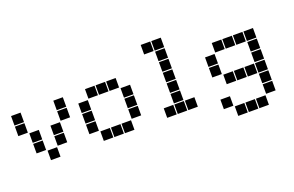

<svg xmlns="http://www.w3.org/2000/svg" viewBox="-105 -1104 2611 1708"><g transform="rotate(-20 1200.0 -250.0)"><path d="M6 -495Q5 -495 5 -495Q5 -495 5 -494V-406Q5 -405 5 -405Q5 -405 6 -405H94Q95 -405 95 -405Q95 -405 95 -406V-494Q95 -495 95 -495Q95 -495 94 -495ZM406 -495Q405 -495 405 -495Q405 -495 405 -494V-406Q405 -405 405 -405Q405 -405 406 -405H494Q495 -405 495 -405Q495 -405 495 -406V-494Q495 -495 495 -495Q495 -495 494 -495ZM6 -395Q5 -395 5 -395Q5 -395 5 -394V-306Q5 -305 5 -305Q5 -305 6 -305H94Q95 -305 95 -305Q95 -305 95 -306V-394Q95 -395 95 -395Q95 -395 94 -395ZM406 -395Q405 -395 405 -395Q405 -395 405 -394V-306Q405 -305 405 -305Q405 -305 406 -305H494Q495 -305 495 -305Q495 -305 495 -306V-394Q495 -395 495 -395Q495 -395 494 -395ZM106 -295Q105 -295 105 -295Q105 -295 105 -294V-206Q105 -205 105 -205Q105 -205 106 -205H194Q195 -205 195 -205Q195 -205 195 -206V-294Q195 -295 195 -295Q195 -295 194 -295ZM306 -295Q305 -295 305 -295Q305 -295 305 -294V-206Q305 -205 305 -205Q305 -205 306 -205H394Q395 -205 395 -205Q395 -205 395 -206V-294Q395 -295 395 -295Q395 -295 394 -295ZM106 -195Q105 -195 105 -195Q105 -195 105 -194V-106Q105 -105 105 -105Q105 -105 106 -105H194Q195 -105 195 -105Q195 -105 195 -106V-194Q195 -195 195 -195Q195 -195 194 -195ZM306 -195Q305 -195 305 -195Q305 -195 305 -194V-106Q305 -105 305 -105Q305 -105 306 -105H394Q395 -105 395 -105Q395 -105 395 -106V-194Q395 -195 395 -195Q395 -195 394 -195ZM206 -95Q205 -95 205 -95Q205 -95 205 -94V-6Q205 -5 205 -5Q205 -5 206 -5H294Q295 -5 295 -5Q295 -5 295 -6V-94Q295 -95 295 -95Q295 -95 294 -95Z M706 -495Q705 -495 705 -495Q705 -495 705 -494V-406Q705 -405 705 -405Q705 -405 706 -405H794Q795 -405 795 -405Q795 -405 795 -406V-494Q795 -495 795 -495Q795 -495 794 -495ZM806 -495Q805 -495 805 -495Q805 -495 805 -494V-406Q805 -405 805 -405Q805 -405 806 -405H894Q895 -405 895 -405Q895 -405 895 -406V-494Q895 -495 895 -495Q895 -495 894 -495ZM906 -495Q905 -495 905 -495Q905 -495 905 -494V-406Q905 -405 905 -405Q905 -405 906 -405H994Q995 -405 995 -405Q995 -405 995 -406V-494Q995 -495 995 -495Q995 -495 994 -495ZM606 -395Q605 -395 605 -395Q605 -395 605 -394V-306Q605 -305 605 -305Q605 -305 606 -305H694Q695 -305 695 -305Q695 -305 695 -306V-394Q695 -395 695 -395Q695 -395 694 -395ZM1006 -395Q1005 -395 1005 -395Q1005 -395 1005 -394V-306Q1005 -305 1005 -305Q1005 -305 1006 -305H1094Q1095 -305 1095 -305Q1095 -305 1095 -306V-394Q1095 -395 1095 -395Q1095 -395 1094 -395ZM606 -295Q605 -295 605 -295Q605 -295 605 -294V-206Q605 -205 605 -205Q605 -205 606 -205H694Q695 -205 695 -205Q695 -205 695 -206V-294Q695 -295 695 -295Q695 -295 694 -295ZM1006 -295Q1005 -295 1005 -295Q1005 -295 1005 -294V-206Q1005 -205 1005 -205Q1005 -205 1006 -205H1094Q1095 -205 1095 -205Q1095 -205 1095 -206V-294Q1095 -295 1095 -295Q1095 -295 1094 -295ZM606 -195Q605 -195 605 -195Q605 -195 605 -194V-106Q605 -105 605 -105Q605 -105 606 -105H694Q695 -105 695 -105Q695 -105 695 -106V-194Q695 -195 695 -195Q695 -195 694 -195ZM1006 -195Q1005 -195 1005 -195Q1005 -195 1005 -194V-106Q1005 -105 1005 -105Q1005 -105 1006 -105H1094Q1095 -105 1095 -105Q1095 -105 1095 -106V-194Q1095 -195 1095 -195Q1095 -195 1094 -195ZM706 -95Q705 -95 705 -95Q705 -95 705 -94V-6Q705 -5 705 -5Q705 -5 706 -5H794Q795 -5 795 -5Q795 -5 795 -6V-94Q795 -95 795 -95Q795 -95 794 -95ZM806 -95Q805 -95 805 -95Q805 -95 805 -94V-6Q805 -5 805 -5Q805 -5 806 -5H894Q895 -5 895 -5Q895 -5 895 -6V-94Q895 -95 895 -95Q895 -95 894 -95ZM906 -95Q905 -95 905 -95Q905 -95 905 -94V-6Q905 -5 905 -5Q905 -5 906 -5H994Q995 -5 995 -5Q995 -5 995 -6V-94Q995 -95 995 -95Q995 -95 994 -95Z M1306 -695Q1305 -695 1305 -695Q1305 -695 1305 -694V-606Q1305 -605 1305 -605Q1305 -605 1306 -605H1394Q1395 -605 1395 -605Q1395 -605 1395 -606V-694Q1395 -695 1395 -695Q1395 -695 1394 -695ZM1406 -695Q1405 -695 1405 -695Q1405 -695 1405 -694V-606Q1405 -605 1405 -605Q1405 -605 1406 -605H1494Q1495 -605 1495 -605Q1495 -605 1495 -606V-694Q1495 -695 1495 -695Q1495 -695 1494 -695ZM1406 -595Q1405 -595 1405 -595Q1405 -595 1405 -594V-506Q1405 -505 1405 -505Q1405 -505 1406 -505H1494Q1495 -505 1495 -505Q1495 -505 1495 -506V-594Q1495 -595 1495 -595Q1495 -595 1494 -595ZM1406 -495Q1405 -495 1405 -495Q1405 -495 1405 -494V-406Q1405 -405 1405 -405Q1405 -405 1406 -405H1494Q1495 -405 1495 -405Q1495 -405 1495 -406V-494Q1495 -495 1495 -495Q1495 -495 1494 -495ZM1406 -395Q1405 -395 1405 -395Q1405 -395 1405 -394V-306Q1405 -305 1405 -305Q1405 -305 1406 -305H1494Q1495 -305 1495 -305Q1495 -305 1495 -306V-394Q1495 -395 1495 -395Q1495 -395 1494 -395ZM1406 -295Q1405 -295 1405 -295Q1405 -295 1405 -294V-206Q1405 -205 1405 -205Q1405 -205 1406 -205H1494Q1495 -205 1495 -205Q1495 -205 1495 -206V-294Q1495 -295 1495 -295Q1495 -295 1494 -295ZM1406 -195Q1405 -195 1405 -195Q1405 -195 1405 -194V-106Q1405 -105 1405 -105Q1405 -105 1406 -105H1494Q1495 -105 1495 -105Q1495 -105 1495 -106V-194Q1495 -195 1495 -195Q1495 -195 1494 -195ZM1306 -95Q1305 -95 1305 -95Q1305 -95 1305 -94V-6Q1305 -5 1305 -5Q1305 -5 1306 -5H1394Q1395 -5 1395 -5Q1395 -5 1395 -6V-94Q1395 -95 1395 -95Q1395 -95 1394 -95ZM1406 -95Q1405 -95 1405 -95Q1405 -95 1405 -94V-6Q1405 -5 1405 -5Q1405 -5 1406 -5H1494Q1495 -5 1495 -5Q1495 -5 1495 -6V-94Q1495 -95 1495 -95Q1495 -95 1494 -95ZM1506 -95Q1505 -95 1505 -95Q1505 -95 1505 -94V-6Q1505 -5 1505 -5Q1505 -5 1506 -5H1594Q1595 -5 1595 -5Q1595 -5 1595 -6V-94Q1595 -95 1595 -95Q1595 -95 1594 -95Z M1906 -495Q1905 -495 1905 -495Q1905 -495 1905 -494V-406Q1905 -405 1905 -405Q1905 -405 1906 -405H1994Q1995 -405 1995 -405Q1995 -405 1995 -406V-494Q1995 -495 1995 -495Q1995 -495 1994 -495ZM2006 -495Q2005 -495 2005 -495Q2005 -495 2005 -494V-406Q2005 -405 2005 -405Q2005 -405 2006 -405H2094Q2095 -405 2095 -405Q2095 -405 2095 -406V-494Q2095 -495 2095 -495Q2095 -495 2094 -495ZM2106 -495Q2105 -495 2105 -495Q2105 -495 2105 -494V-406Q2105 -405 2105 -405Q2105 -405 2106 -405H2194Q2195 -405 2195 -405Q2195 -405 2195 -406V-494Q2195 -495 2195 -495Q2195 -495 2194 -495ZM2206 -495Q2205 -495 2205 -495Q2205 -495 2205 -494V-406Q2205 -405 2205 -405Q2205 -405 2206 -405H2294Q2295 -405 2295 -405Q2295 -405 2295 -406V-494Q2295 -495 2295 -495Q2295 -495 2294 -495ZM1806 -395Q1805 -395 1805 -395Q1805 -395 1805 -394V-306Q1805 -305 1805 -305Q1805 -305 1806 -305H1894Q1895 -305 1895 -305Q1895 -305 1895 -306V-394Q1895 -395 1895 -395Q1895 -395 1894 -395ZM2206 -395Q2205 -395 2205 -395Q2205 -395 2205 -394V-306Q2205 -305 2205 -305Q2205 -305 2206 -305H2294Q2295 -305 2295 -305Q2295 -305 2295 -306V-394Q2295 -395 2295 -395Q2295 -395 2294 -395ZM1806 -295Q1805 -295 1805 -295Q1805 -295 1805 -294V-206Q1805 -205 1805 -205Q1805 -205 1806 -205H1894Q1895 -205 1895 -205Q1895 -205 1895 -206V-294Q1895 -295 1895 -295Q1895 -295 1894 -295ZM2206 -295Q2205 -295 2205 -295Q2205 -295 2205 -294V-206Q2205 -205 2205 -205Q2205 -205 2206 -205H2294Q2295 -205 2295 -205Q2295 -205 2295 -206V-294Q2295 -295 2295 -295Q2295 -295 2294 -295ZM1906 -195Q1905 -195 1905 -195Q1905 -195 1905 -194V-106Q1905 -105 1905 -105Q1905 -105 1906 -105H1994Q1995 -105 1995 -105Q1995 -105 1995 -106V-194Q1995 -195 1995 -195Q1995 -195 1994 -195ZM2006 -195Q2005 -195 2005 -195Q2005 -195 2005 -194V-106Q2005 -105 2005 -105Q2005 -105 2006 -105H2094Q2095 -105 2095 -105Q2095 -105 2095 -106V-194Q2095 -195 2095 -195Q2095 -195 2094 -195ZM2106 -195Q2105 -195 2105 -195Q2105 -195 2105 -194V-106Q2105 -105 2105 -105Q2105 -105 2106 -105H2194Q2195 -105 2195 -105Q2195 -105 2195 -106V-194Q2195 -195 2195 -195Q2195 -195 2194 -195ZM2206 -195Q2205 -195 2205 -195Q2205 -195 2205 -194V-106Q2205 -105 2205 -105Q2205 -105 2206 -105H2294Q2295 -105 2295 -105Q2295 -105 2295 -106V-194Q2295 -195 2295 -195Q2295 -195 2294 -195ZM2206 -95Q2205 -95 2205 -95Q2205 -95 2205 -94V-6Q2205 -5 2205 -5Q2205 -5 2206 -5H2294Q2295 -5 2295 -5Q2295 -5 2295 -6V-94Q2295 -95 2295 -95Q2295 -95 2294 -95ZM1806 5Q1805 5 1805 5Q1805 5 1805 6V94Q1805 95 1805 95Q1805 95 1806 95H1894Q1895 95 1895 95Q1895 95 1895 94V6Q1895 5 1895 5Q1895 5 1894 5ZM2206 5Q2205 5 2205 5Q2205 5 2205 6V94Q2205 95 2205 95Q2205 95 2206 95H2294Q2295 95 2295 95Q2295 95 2295 94V6Q2295 5 2295 5Q2295 5 2294 5ZM1906 105Q1905 105 1905 105Q1905 105 1905 106V194Q1905 195 1905 195Q1905 195 1906 195H1994Q1995 195 1995 195Q1995 195 1995 194V106Q1995 105 1995 105Q1995 105 1994 105ZM2006 105Q2005 105 2005 105Q2005 105 2005 106V194Q2005 195 2005 195Q2005 195 2006 195H2094Q2095 195 2095 195Q2095 195 2095 194V106Q2095 105 2095 105Q2095 105 2094 105ZM2106 105Q2105 105 2105 105Q2105 105 2105 106V194Q2105 195 2105 195Q2105 195 2106 195H2194Q2195 195 2195 195Q2195 195 2195 194V106Q2195 105 2195 105Q2195 105 2194 105Z"/></g></svg>

Font: Doto Black
Style: Regular
Weight: 900
Version: Version 1.000